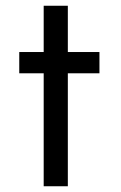

<svg xmlns="http://www.w3.org/2000/svg" viewBox="-20 -645 421 668"><path d="M132 -390H47V-464H132V-625H216V-464H326V-390H216V3H132Z"/></svg>

Font: SUITE Medium
Style: Regular
Weight: 500
Designer: Sun
Foundry: Sun
Version: Version 2.040